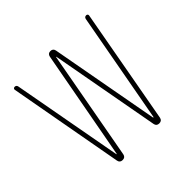

<svg xmlns="http://www.w3.org/2000/svg" viewBox="-139 -649 778 778"><g transform="rotate(-45 250.0 -260.0)"><path d="M125 -14.6 35.2 -509.8Q34.2 -513.7 36.6 -516.6Q39.1 -519.5 43 -519.5Q52.7 -519.5 54.7 -509.8L141.6 -35.2Q141.6 -34.2 142.6 -34.2Q143.6 -34.2 143.6 -35.2L230.5 -504.9Q233.4 -519.5 248 -519.5Q262.7 -519.5 265.6 -504.9L351.6 -35.2Q351.6 -34.2 353 -34.2Q354.5 -34.2 354.5 -35.2L441.4 -509.8Q443.4 -519.5 453.1 -519.5Q457 -519.5 459.5 -516.6Q461.9 -513.7 460.9 -509.8L371.1 -14.6Q368.2 0 353 0Q337.9 0 335 -14.6L249 -485.4Q249 -486.3 248 -486.3Q247.1 -486.3 247.1 -485.4L161.1 -14.6Q158.2 0 143.1 0Q127.9 0 125 -14.6Z"/></g></svg>

Font: Rounded-X Mgen+ 2m thin
Style: Regular
Weight: 100
Designer: [Source Han Sans]
Ryoko NISHIZUKA  (kana & ideographs); Paul D. Hunt (Latin, Greek & Cyrillic); Wenlong ZHANG  (bopomofo
Version: Version 1.059.20150602